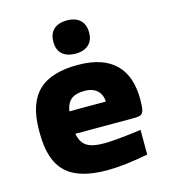

<svg xmlns="http://www.w3.org/2000/svg" viewBox="-110 -813 800 909"><g transform="rotate(-15 290.5 -358.5)"><path d="M541 -277C541 -422 465 -509 297 -509C125 -509 40 -435 40 -256V-244C40 -62 123 9 306 9C360 9 427 1 505 -14V-135C463 -129 373 -118 322 -118C247 -118 213 -138 202 -197H483C532 -197 541 -200 541 -277ZM202 -307C211 -361 239 -382 297 -382C350 -382 379 -352 381 -307ZM214 -642C214 -594 244 -563 302 -563C358 -563 389 -594 389 -642V-645C389 -695 358 -726 302 -726C244 -726 214 -695 214 -645Z"/></g></svg>

Font: LT Wave Text Black
Style: Regular
Weight: 900
Designer: Daniel Lyons
Version: Version 2.5 (Glyphs App)